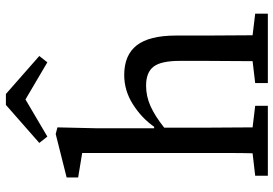

<svg xmlns="http://www.w3.org/2000/svg" viewBox="-162 -788 950 667"><g transform="rotate(-90 313.5 -455.0)"><path d="M36 0V-44L114 -53Q115 -91 115 -134.5Q115 -178 115 -213V-645L30 -659V-699L181 -737L204 -731L201 -599V-395H206Q237 -439 284.5 -469Q332 -499 386 -499Q455 -499 489 -455.5Q523 -412 523 -319V-213Q523 -177 523.5 -134Q524 -91 524 -53L599 -44V0H358V-44L434 -53Q434 -91 434.5 -134Q435 -177 435 -213V-306Q435 -371 415 -397Q395 -423 349 -423Q312 -423 277.5 -407.5Q243 -392 203 -360V-213Q203 -178 203.5 -134.5Q204 -91 204 -53L279 -44V0ZM320 -910 452 -794 430 -766 301 -842 172 -766 150 -794 282 -910Z"/></g></svg>

Font: Source Serif 4 SmText
Style: Regular
Weight: 400
Designer: Frank Grießhammer
Foundry: Adobe
Version: Version 4.005;hotconv 1.1.0;makeotfexe 2.6.0